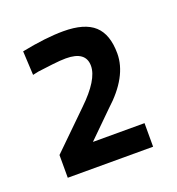

<svg xmlns="http://www.w3.org/2000/svg" viewBox="-73 -861 410 444"><g transform="rotate(-20 132.5 -639.0)"><path d="M232 -478H22V-534L110 -620Q161 -669 161 -703Q161 -739 112 -739Q99 -739 78 -736.5Q57 -734 42 -732L28 -729L25 -788Q85 -800 128 -800Q180 -800 204 -778Q228 -756 228 -709Q228 -652 166 -596L105 -536H232Z"/></g></svg>

Font: TitilliumText22L Rg
Style: Regular
Weight: 400
Designer: Campivisivi
Foundry: Campivisivi
Version: 1.000